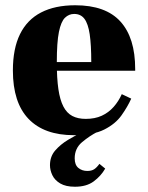

<svg xmlns="http://www.w3.org/2000/svg" viewBox="-20 -502 562 730"><path d="M261 12Q148 12 88.5 -50Q29 -112 29 -234Q29 -317 56 -372Q83 -427 136 -454.5Q189 -482 266 -482Q324 -482 367 -466.5Q410 -451 438 -420Q466 -389 480 -344Q494 -299 494 -239V-233H114V-266H327Q327 -332 321 -372Q315 -412 301 -430.5Q287 -449 262 -449Q242 -449 227 -434.5Q212 -420 204 -380.5Q196 -341 196 -265Q196 -204 202 -163Q208 -122 221 -97Q234 -72 255 -61Q276 -50 306 -50Q341 -50 367 -62Q393 -74 412 -95.5Q431 -117 443 -144L479 -127Q465 -96 442 -63.5Q419 -31 376.5 -9.5Q334 12 261 12ZM265 208Q230 208 209 195.5Q188 183 179 164Q170 145 170 126Q170 93 190 70Q210 47 239 29.5Q268 12 296 -1H351Q320 15 292 38.5Q264 62 264 100Q264 125 278 136.5Q292 148 312 148Q328 148 338 141.5Q348 135 358 121L380 139Q364 167 336.5 187.5Q309 208 265 208Z"/></svg>

Font: Frank Ruhl Libre Black
Style: Regular
Weight: 900
Designer: Yanek Iontef
Foundry: Fontef
Version: Version 6.004